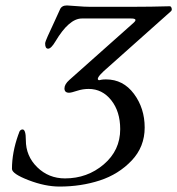

<svg xmlns="http://www.w3.org/2000/svg" viewBox="-20 -672 652 706"><path d="M234 -331Q217 -331 217 -347Q217 -362 235 -378L471 -588Q489 -604 462 -604H281Q234 -604 184 -520Q168 -493 157 -493Q146 -493 146 -512Q146 -518 155.5 -539Q165 -560 179 -590Q193 -620 200 -636Q206 -652 226 -652Q232 -652 261.5 -649.5Q291 -647 310 -647H468Q535 -647 604 -649Q609 -649 611 -642Q613 -635 609 -631L361 -410Q330 -381 344 -377Q345 -377 346.5 -377.5Q348 -378 354 -379Q360 -380 370 -380Q433 -380 472.5 -327Q512 -274 512 -203Q512 -132 464 -81.5Q416 -31 347 -8.5Q278 14 199 14Q146 14 85 -9.5Q24 -33 24 -51Q24 -111 47 -176Q48 -178 49 -181Q50 -184 50.5 -185.5Q51 -187 52 -189Q53 -191 54 -192Q55 -193 56.5 -194Q58 -195 59.5 -195.5Q61 -196 63 -196Q75 -196 75 -157Q75 -98 117 -57Q159 -16 219 -16Q301 -16 361.5 -67.5Q422 -119 422 -197Q422 -262 389 -303.5Q356 -345 306 -345Q284 -345 263 -338Q242 -331 234 -331Z"/></svg>

Font: EB Garamond 12
Style: Italic
Weight: 400
Italic angle: -17°
Version: Version 0.016; ttfautohint (v1.8.4)